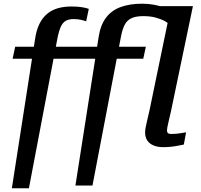

<svg xmlns="http://www.w3.org/2000/svg" viewBox="-20 -790 1084 1036"><path d="M290 -584Q298 -624 308.5 -646.5Q319 -669 335.5 -678Q352 -687 377 -687Q400 -687 417 -683Q434 -679 445 -675L459 -742Q448 -747 423 -751Q398 -755 366 -755Q325 -755 292 -745.5Q259 -736 234 -715Q209 -694 192.5 -660.5Q176 -627 169 -578L44 226H136ZM62 -538 48 -473H454L468 -538ZM402 -538 389 -473H753L767 -538ZM753 -703Q790 -703 818.5 -695.5Q847 -688 868.5 -676.5Q890 -665 905 -650L941 -713Q927 -723 907.5 -733Q888 -743 863.5 -751Q839 -759 810 -764.5Q781 -770 747 -770Q680 -770 631 -752Q582 -734 552 -694.5Q522 -655 512 -589L387 211H479L633 -594Q641 -635 654 -658.5Q667 -682 691 -692.5Q715 -703 753 -703ZM892 -703 787 -196Q779 -160 773.5 -137.5Q768 -115 765.5 -100.5Q763 -86 763 -75Q763 -49 775 -31.5Q787 -14 809 -5Q831 4 860 4Q881 4 901 2Q921 0 938.5 -3.5Q956 -7 972 -10L984 -76Q973 -74 960 -72Q947 -70 933 -68.5Q919 -67 905 -67Q892 -67 886.5 -71.5Q881 -76 881 -87Q881 -92 883 -103.5Q885 -115 890 -135.5Q895 -156 902 -187L1021 -757H803Z"/></svg>

Font: Roboto Serif Medium
Style: Italic
Weight: 500
Italic angle: -10°
Designer: Greg Gazdowicz
Foundry: Commercial Type
Version: Version 1.008